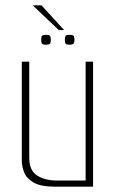

<svg xmlns="http://www.w3.org/2000/svg" viewBox="-20 -702 437 722"><path d="M187 0Q133 0 106.5 -15.5Q80 -31 71 -53.5Q62 -76 62 -98V-470H90V-108Q90 -61 119.5 -42Q149 -23 196 -23H302V-470H330V0ZM241 -534Q228 -534 226 -539Q224 -544 224 -552Q224 -561 226 -566Q228 -571 241 -571Q255 -571 257.5 -566Q260 -561 260 -552Q260 -544 257.5 -539Q255 -534 241 -534ZM153 -534Q139 -534 137 -539Q135 -544 135 -552Q135 -561 137 -566Q139 -571 153 -571Q167 -571 169 -566Q171 -561 171 -552Q171 -544 169 -539Q167 -534 153 -534ZM201 -589 103 -682H136L221 -589Z"/></svg>

Font: Smooch Sans Thin ExtraLight
Style: Regular
Weight: 250
Version: Version 1.010